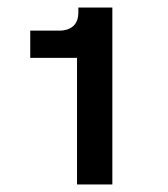

<svg xmlns="http://www.w3.org/2000/svg" viewBox="-20 -734 446 511"><path d="M279 -243H185V-580H60.5V-652.5H138Q161 -652.5 174.8 -664.5Q188.5 -676.5 188.5 -701.5V-714H279Z"/></svg>

Font: Acari Sans
Style: Bold
Weight: 700
Designer: Alfredo Marco Pradil and Stefan Peev (font) & Cristiano Sobral (main changes)
Foundry: Alfredo Marco Pradil and Stefan Peev (font) & Cristiano Sobral (main changes)
Version: Version 1.063; ttfautohint (v1.8.3)